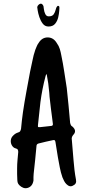

<svg xmlns="http://www.w3.org/2000/svg" viewBox="-20 -992 462 1021"><path d="M71 -97Q71 -118 73 -140Q75 -162 77 -184Q77 -191 74.5 -196Q72 -201 63 -203Q51 -206 43.5 -218.5Q36 -231 37.5 -246Q39 -261 51 -272Q62 -283 75 -287Q84 -289 87.5 -295Q91 -301 92 -308Q94 -330 96.5 -352Q99 -374 102 -395Q110 -449 120 -503Q130 -557 140 -611Q147 -640 152.5 -669.5Q158 -699 168 -728Q172 -737 175.5 -746Q179 -755 185 -763Q203 -793 233.5 -793Q264 -793 282 -763Q293 -748 298 -731.5Q303 -715 306 -698Q315 -655 321.5 -611.5Q328 -568 335 -524Q340 -478 344.5 -431.5Q349 -385 353 -338Q354 -333 356.5 -327.5Q359 -322 365 -319Q391 -296 369 -274Q359 -262 362 -248Q364 -221 366.5 -194Q369 -167 371 -140Q373 -115 376 -89Q379 -63 384 -37Q389 -14 368 -5Q351 5 333 -13Q326 -20 321 -29.5Q316 -39 312 -49Q303 -75 298 -101.5Q293 -128 288 -155Q285 -175 281.5 -195.5Q278 -216 275 -236Q274 -242 272 -245Q270 -248 263 -247Q244 -243 224 -238.5Q204 -234 185 -229Q174 -226 174 -215Q171 -178 167 -142Q163 -106 159 -68Q158 -59 158 -50Q158 -41 158 -32Q153 -1 128 7Q115 11 103.5 6.5Q92 2 83 -7Q76 -14 74 -21.5Q72 -29 72 -38Q71 -52 71 -66.5Q71 -81 71 -97ZM228 -599Q222 -590 222 -586Q204 -518 195 -449Q192 -419 188.5 -388.5Q185 -358 182 -328Q181 -319 182.5 -317Q184 -315 194 -316Q208 -317 222 -319Q236 -321 249 -322Q264 -322 261 -335Q258 -355 256 -374.5Q254 -394 251 -413Q249 -435 246 -456Q243 -477 242 -499Q240 -524 236.5 -549Q233 -574 228 -599ZM283 -957Q285 -959 286.5 -960.5Q288 -962 292 -960Q296 -959 296 -951Q296 -950 295 -934.5Q294 -919 289.5 -899.5Q285 -880 273 -865.5Q261 -851 238 -851Q219 -851 207.5 -866Q196 -881 189.5 -900.5Q183 -920 180.5 -936Q178 -952 178 -954Q179 -961 184.5 -966Q190 -971 194 -972Q204 -975 211 -960Q212 -956 213.5 -942.5Q215 -929 221 -917Q227 -905 239 -905Q258 -905 265.5 -916Q273 -927 276 -940Q279 -953 283 -957Z"/></svg>

Font: Delicious Handrawn
Style: Regular
Weight: 400
Designer: Agung Rohmat
Foundry: Agung Rohmat
Version: Version 1.002; ttfautohint (v1.8.4.7-5d5b);gftools[0.9.27]